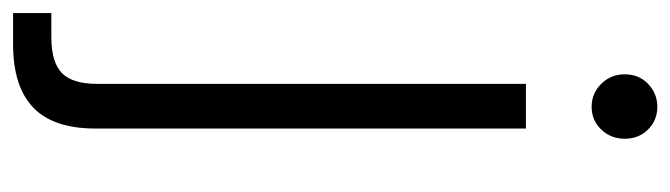

<svg xmlns="http://www.w3.org/2000/svg" viewBox="-422 -398 1050 301"><g transform="rotate(90 103.5 -247.0)"><path d="M69 -701Q69 -723 84 -737.5Q99 -752 120 -752Q141 -752 155.5 -737.5Q170 -723 170 -701Q170 -679 155.5 -664Q141 -649 120 -649Q99 -649 84 -664Q69 -679 69 -701ZM154 129Q154 195 121 226.5Q88 258 22 258H-27V198H11Q50 198 67 181.5Q84 165 84 126V-546H154Z"/></g></svg>

Font: Poppins-Tabular Light
Style: Regular
Weight: 300
Designer: Ninad Kale (Devanagari), Jonny Pinhorn (Latin)
Foundry: Indian Type Foundry
Version: Version 4.004